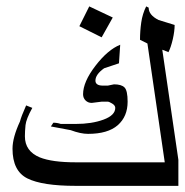

<svg xmlns="http://www.w3.org/2000/svg" viewBox="-20 -735 583 606"><path d="M382.8 -414.1Q382.8 -367.2 351.6 -339.8Q320.3 -312.5 257.8 -312.5Q234.4 -312.5 203.1 -324.2Q179.7 -328.1 140.6 -335.9L148.4 -347.7Q160.2 -347.7 171.9 -343.8Q207 -343.8 218.8 -343.8Q269.5 -343.8 306.6 -357.4Q343.8 -371.1 343.8 -394.5Q343.8 -402.3 334 -408.2Q324.2 -414.1 320.3 -414.1Q304.7 -414.1 300.8 -414.1L269.5 -410.2Q257.8 -410.2 250 -418Q242.2 -425.8 242.2 -437.5Q242.2 -476.6 281.2 -527.3Q320.3 -578.1 359.4 -593.8L355.5 -535.2Q320.3 -523.4 308.6 -519.5Q281.2 -500 281.2 -480.5Q281.2 -472.7 287.1 -468.8Q293 -464.8 304.7 -464.8Q312.5 -464.8 320.3 -464.8L339.8 -468.8Q363.3 -468.8 373 -459Q382.8 -449.2 382.8 -414.1ZM543 -148.4H218.8Q113.3 -148.4 66.4 -171.9Q19.5 -195.3 19.5 -265.6Q19.5 -300.8 43 -351.6Q46.9 -367.2 62.5 -402.3L82 -394.5Q62.5 -359.4 60.5 -339.8Q58.6 -320.3 58.6 -304.7Q58.6 -257.8 105.5 -238.3Q144.5 -222.7 218.8 -222.7H500L445.3 -597.7L421.9 -609.4Q421.9 -636.7 425.8 -664.1Q429.7 -691.4 441.4 -714.8L449.2 -710.9Q449.2 -687.5 480.5 -671.9L531.2 -656.2Q531.2 -636.7 525.4 -611.3Q519.5 -585.9 511.7 -570.3L492.2 -578.1L543 -230.5ZM335.9 -679.7 300.8 -617.2 230.5 -652.3 261.7 -714.8Z"/></svg>

Font: 和音 by 宁静之雨，公众号njzyshare
Style: Regular
Weight: 400
Designer: Steve Matteson
Foundry: Ascender Corporation
Version: Version 6.00;June 8, 2018;FontCreator 11.0.0.2388 32-bit